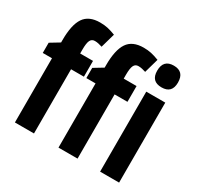

<svg xmlns="http://www.w3.org/2000/svg" viewBox="-162 -951 1165 1137"><g transform="rotate(30 420.0 -382.5)"><path d="M289.1 -439H201.2V0H70.8V-439H7.8V-508.8L70.8 -546.9V-564Q70.8 -667.5 103.5 -716.3Q136.2 -765.1 212.9 -765.1Q241.7 -765.1 264.9 -760Q288.1 -754.9 318.8 -743.2L291 -645Q277.3 -649.4 265.1 -652.1Q252.9 -654.8 240.2 -654.8Q219.2 -654.8 210.2 -636.5Q201.2 -618.2 201.2 -573.2V-546.9H289.1ZM586.9 -439H499V0H368.7V-439H305.7V-508.8L368.7 -546.9V-564Q368.7 -667.5 401.4 -716.3Q434.1 -765.1 510.7 -765.1Q539.6 -765.1 562.7 -760Q585.9 -754.9 616.7 -743.2L588.9 -645Q575.2 -649.4 563 -652.1Q550.8 -654.8 538.1 -654.8Q517.1 -654.8 508.1 -636.5Q499 -618.2 499 -573.2V-546.9H586.9ZM718.3 -762.2Q789.1 -762.2 789.1 -687Q789.1 -613.8 718.3 -613.8Q647 -613.8 647 -687Q647 -762.2 718.3 -762.2ZM783.2 -546.9V0H653.3V-546.9Z"/></g></svg>

Font: Open Sans Condensed
Style: Bold
Weight: 700
Width: 3
Designer: Monotype Design Team
Foundry: Monotype Imaging Inc.
Version: Version 3.003; ttfautohint (v1.8.4)